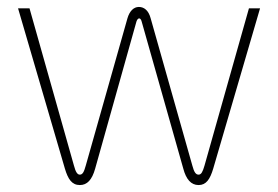

<svg xmlns="http://www.w3.org/2000/svg" viewBox="-20 -524 801 553"><path d="M254 -38 373 -462C377 -474 385 -474 388 -462L508 -38C516 -8 530 9 552 9C574 9 585 -8 594 -38L729 -500H697L569 -47C564 -30 560 -21 552 -21C544 -21 539 -28 534 -47L414 -471C408 -494 395 -504 380 -504C365 -504 353 -492 347 -471L227 -47C222 -29 218 -21 210 -21C203 -21 198 -28 193 -47L65 -500H32L167 -38C176 -8 187 9 210 9C231 9 245 -6 254 -38Z"/></svg>

Font: LT Wave Alt Thin
Style: Regular
Weight: 100
Designer: Daniel Lyons
Version: Version 2.5 (Glyphs App)